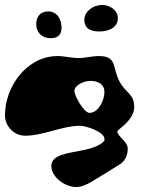

<svg xmlns="http://www.w3.org/2000/svg" viewBox="-34 -687 589 774"><path d="M306 -607C306 -570 335 -560 367 -560C401 -560 441 -574 441 -613C441 -647 408 -667 377 -667C343 -667 306 -642 306 -607ZM112 -589C112 -556 136 -533 170 -533C201 -533 214 -548 214 -576C214 -609 196 -641 160 -641C129 -641 112 -620 112 -589ZM266 -320C266 -346 309 -361 329 -361C359 -361 387 -350 387 -315C387 -284 363 -232 327 -232C304 -232 266 -301 266 -320ZM173 -18C173 28 229 67 273 67C295 67 315 57 333 47C351 36 435 -15 453 -27C472 -41 481 -65 481 -87C481 -118 439 -137 439 -157L440 -160C469 -184 507 -214 507 -256C507 -310 472 -311 447 -360C418 -414 440 -461 364 -461C336 -461 311 -453 283 -453C254 -453 227 -461 198 -461C75 -461 -14 -339 -14 -222C-14 -180 21 -140 67 -140C143 -140 215 -180 290 -180C311 -180 387 -156 387 -127V-120C336 -61 173 -90 173 -18Z"/></svg>

Font: Charger
Style: Overspray
Weight: 400
Designer: Jasper
Foundry: Cannot Into Space Fonts
Version: Version 0.980